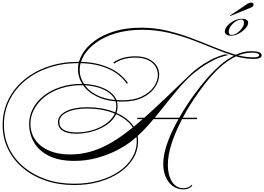

<svg xmlns="http://www.w3.org/2000/svg" viewBox="-70 -1172 2014 1463"><path d="M1328 271Q1283 271 1248 246.5Q1213 222 1193.5 178Q1174 134 1174 78Q1174 22 1191.5 -39Q1209 -100 1237 -161Q1265 -222 1297.5 -278.5Q1330 -335 1361.5 -382Q1393 -429 1417 -461Q1454 -512 1501.5 -567.5Q1549 -623 1604 -672Q1659 -721 1720 -751.5Q1781 -782 1845 -782Q1884 -782 1904 -774Q1924 -766 1924 -749Q1924 -737 1907.5 -730Q1891 -723 1864 -723Q1793 -723 1718.5 -745.5Q1644 -768 1563.5 -801Q1483 -834 1396 -867Q1309 -900 1213.5 -922.5Q1118 -945 1013 -945Q901 -945 812.5 -918.5Q724 -892 662.5 -847.5Q601 -803 569 -749Q537 -695 537 -640Q537 -581 573 -527.5Q609 -474 682 -441Q755 -408 865 -408Q953 -408 1012.5 -437.5Q1072 -467 1102.5 -511.5Q1133 -556 1133 -601Q1133 -636 1114.5 -666Q1096 -696 1057.5 -714.5Q1019 -733 960 -733Q912 -733 870.5 -721Q829 -709 801 -688L793 -695Q823 -718 867 -730.5Q911 -743 960 -743Q1022 -743 1062.5 -723Q1103 -703 1123 -671.5Q1143 -640 1143 -603Q1143 -555 1111.5 -507.5Q1080 -460 1018 -429Q956 -398 864 -398Q750 -398 674.5 -433.5Q599 -469 561.5 -525.5Q524 -582 524 -645Q524 -702 556 -758Q588 -814 650 -860Q712 -906 801.5 -933.5Q891 -961 1005 -961Q1109 -961 1204.5 -938Q1300 -915 1388.5 -881.5Q1477 -848 1558.5 -814.5Q1640 -781 1715.5 -758Q1791 -735 1861 -735Q1884 -735 1894.5 -739.5Q1905 -744 1905 -752Q1905 -760 1891 -765.5Q1877 -771 1852 -771Q1783 -771 1719.5 -738.5Q1656 -706 1600 -653.5Q1544 -601 1495 -538Q1446 -475 1405 -413Q1353 -335 1308.5 -247.5Q1264 -160 1236.5 -74.5Q1209 11 1209 85Q1209 132 1222 172.5Q1235 213 1261.5 237.5Q1288 262 1328 262Q1349 262 1364.5 255Q1380 248 1393 235L1395 244Q1382 257 1366 264Q1350 271 1328 271ZM495 238Q377 238 277.5 204Q178 170 104.5 108Q31 46 -9.5 -37.5Q-50 -121 -50 -220Q-50 -323 -7 -411Q36 -499 114 -564Q192 -629 297.5 -665Q403 -701 527 -701Q655 -701 753.5 -659Q852 -617 904 -540L897 -533Q846 -609 750.5 -650Q655 -691 527 -691Q405 -691 301.5 -656Q198 -621 121.5 -557.5Q45 -494 2.5 -408Q-40 -322 -40 -220Q-40 -123 0 -41Q40 41 112 101Q184 161 281.5 194.5Q379 228 495 228Q597 228 684 203.5Q771 179 835.5 135Q900 91 936 31.5Q972 -28 972 -98Q972 -170 923 -225.5Q874 -281 788 -313Q702 -345 592 -345Q498 -345 440 -316.5Q382 -288 382 -243Q382 -163 516 -163Q571 -163 624.5 -177.5Q678 -192 721 -218.5Q764 -245 790 -281Q816 -317 816 -362Q816 -406 790.5 -437Q765 -468 725 -487Q685 -506 640 -514.5Q595 -523 556 -523Q466 -523 393.5 -499Q321 -475 269.5 -433.5Q218 -392 190 -339Q162 -286 162 -228Q162 -158 199.5 -105.5Q237 -53 304.5 -24Q372 5 463 5Q537 5 605 -12.5Q673 -30 740 -64.5Q807 -99 877 -150.5Q947 -202 1024.5 -270.5Q1102 -339 1191.5 -424.5Q1281 -510 1387 -612Q1406 -630 1444 -658.5Q1482 -687 1534 -715Q1586 -743 1646 -758L1672 -753Q1608 -740 1553 -711.5Q1498 -683 1457 -653Q1416 -623 1393 -603Q1336 -552 1281.5 -487Q1227 -422 1172.5 -353Q1118 -284 1060.5 -219Q1003 -154 940 -103Q885 -59 814 -23.5Q743 12 662.5 33Q582 54 497 54Q379 54 302.5 15.5Q226 -23 189 -87Q152 -151 152 -228Q152 -288 180 -343Q208 -398 261 -440.5Q314 -483 389 -508Q464 -533 557 -533Q593 -533 639 -524.5Q685 -516 728 -496Q771 -476 798.5 -442.5Q826 -409 826 -360Q826 -313 799 -275Q772 -237 726.5 -210Q681 -183 626.5 -168.5Q572 -154 516 -153Q372 -153 372 -243Q372 -293 433 -324Q494 -355 592 -355Q705 -355 793 -322Q881 -289 931.5 -231Q982 -173 982 -98Q982 -26 945.5 35Q909 96 843 141.5Q777 187 688 212.5Q599 238 495 238ZM973 -264 979 -275H1431V-264ZM1643 -930Q1643 -953 1663 -976Q1683 -999 1713 -1014Q1743 -1029 1773 -1029Q1796 -1029 1808.5 -1021Q1821 -1013 1821 -999Q1821 -978 1800 -955Q1779 -932 1749 -916Q1719 -900 1691 -900Q1669 -900 1656 -908.5Q1643 -917 1643 -930ZM1769 -1023Q1748 -1023 1725.5 -1008.5Q1703 -994 1688 -972.5Q1673 -951 1673 -930Q1673 -906 1695 -906Q1715 -906 1737 -921Q1759 -936 1774 -957.5Q1789 -979 1789 -998Q1789 -1023 1769 -1023ZM1685 -1050 1683 -1054 1817 -1144Q1830 -1152 1843 -1152Q1862 -1152 1862 -1136Q1862 -1123 1844 -1115Z"/></svg>

Font: Ballet
Style: Regular
Weight: 400
Designer: Maximiliano R. Sproviero
Foundry: Omnibus-Type
Version: Version 1.100